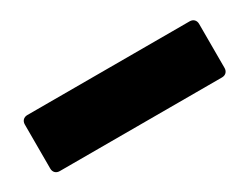

<svg xmlns="http://www.w3.org/2000/svg" viewBox="-30 -278 539 415"><g transform="rotate(-30 239.5 -70.0)"><path d="M37 0H442C451 0 457 -6 457 -15V-125C457 -134 451 -140 442 -140H37C28 -140 22 -134 22 -125V-15C22 -6 28 0 37 0Z"/></g></svg>

Font: Barlow Condensed Black
Style: Regular
Weight: 900
Width: 3
Designer: Jeremy Tribby
Foundry: Tribby Type
Version: Version 1.422;hotconv 1.0.109;makeotfexe 2.5.65596